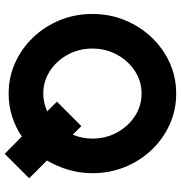

<svg xmlns="http://www.w3.org/2000/svg" viewBox="4 -762 783 832"><g transform="rotate(90 396.0 -345.5)"><path d="M646 26 571 -48Q531.5 -21 484.2 -6Q437 9 385 9Q314 9 251.5 -19.2Q189 -47.5 141.5 -97.2Q94 -147 67 -212.8Q40 -278.5 40 -354Q40 -429 67 -494.8Q94 -560.5 141.5 -610.5Q189 -660.5 251.5 -688.8Q314 -717 385 -717Q456.5 -717 519 -688.8Q581.5 -660.5 629 -610.5Q676.5 -560.5 703.2 -494.8Q730 -429 730 -354Q730 -299.5 715.2 -249.8Q700.5 -200 675 -157L752 -80ZM385 -141Q425 -141 462 -158L420 -200L526 -306L563 -269Q580 -309 580 -354Q580 -412.5 553.5 -460.8Q527 -509 482.8 -538Q438.5 -567 385 -567Q331.5 -567 287.2 -538Q243 -509 216.5 -460.8Q190 -412.5 190 -354Q190 -295 216.5 -246.8Q243 -198.5 287.2 -169.8Q331.5 -141 385 -141Z"/></g></svg>

Font: Urbanist Black
Style: Regular
Weight: 900
Designer: Corey Hu
Foundry: Corey Hu
Version: Version 1.330; ttfautohint (v1.8.4.7-5d5b)